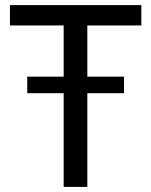

<svg xmlns="http://www.w3.org/2000/svg" viewBox="-20 -709 593 754"><path d="M87 -343V-408H230V-609H19V-689H535V-609H323V-408H467V-343H323V25H230V-343Z"/></svg>

Font: LINE Seed Sans KR Regular
Style: Regular
Weight: 400
Designer: LINE VX Design & Sandoll Inc & Dalton Maag Ltd
Foundry: Sandoll Inc.
Version: Version 1.000